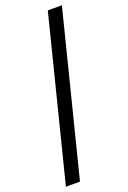

<svg xmlns="http://www.w3.org/2000/svg" viewBox="-192 -912 777 1166"><g transform="rotate(-20 196.0 -329.0)"><path d="M19 193 282 -851H373L110 193Z"/></g></svg>

Font: Noto Sans Tamil UI ExtraCondensed Medium
Style: Regular
Weight: 500
Width: 2
Designer: Jelle Bosma - Monotype Design Team
Foundry: Monotype Imaging Inc.
Version: Version 2.004; ttfautohint (v1.8.4.7-5d5b)